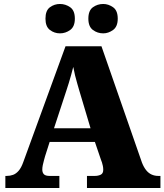

<svg xmlns="http://www.w3.org/2000/svg" viewBox="-20 -947 828 967"><path d="M7 0V-61H14Q31 -61 46 -66.5Q61 -72 74 -87Q87 -102 97 -130L310 -714H491L695 -128Q704 -105 716 -90Q728 -75 743.5 -68Q759 -61 777 -61H788V0H418V-61H458Q474 -61 487 -67Q500 -73 500 -92Q500 -102 498 -111.5Q496 -121 493.5 -129Q491 -137 489 -141L458 -232H230L207 -160Q205 -152 201.5 -140Q198 -128 195.5 -115.5Q193 -103 193 -93Q193 -78 201 -69.5Q209 -61 230 -61H279V0ZM252 -301H436L379 -492Q374 -510 368.5 -528.5Q363 -547 358 -567.5Q353 -588 349 -610Q344 -589 338 -568.5Q332 -548 326.5 -529Q321 -510 315 -493ZM500 -779Q471 -779 448 -796Q425 -813 425 -853Q425 -894 448 -910.5Q471 -927 500 -927Q526 -927 549.5 -910.5Q573 -894 573 -853Q573 -813 549.5 -796Q526 -779 500 -779ZM282 -779Q254 -779 231.5 -796Q209 -813 209 -853Q209 -894 231.5 -910.5Q254 -927 282 -927Q310 -927 333.5 -910.5Q357 -894 357 -853Q357 -813 333.5 -796Q310 -779 282 -779Z"/></svg>

Font: Noto Serif Tibetan Black
Style: Regular
Weight: 900
Version: Version 2.103